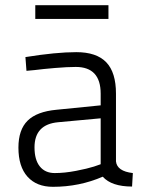

<svg xmlns="http://www.w3.org/2000/svg" viewBox="-20 -710 560 740"><path d="M427 -349V-88Q431 -50 492 -43L489 9Q410 9 376 -29Q286 10 184 10Q121 10 86 -29Q51 -68 51 -141Q51 -210 86.5 -245Q122 -280 198 -287L368 -304V-349Q368 -452 272 -452Q240 -452 192.5 -448Q145 -444 114 -440L82 -437L78 -490Q196 -509 274 -509Q352 -509 389.5 -470Q427 -431 427 -349ZM368 -254 205 -239Q113 -231 113 -142Q113 -94 133.5 -68.5Q154 -43 191 -43Q229 -43 273 -51.5Q317 -60 342 -68L368 -77ZM116 -637V-690H398V-637Z"/></svg>

Font: TitilliumText22L Lt
Style: Thin
Weight: 300
Designer: Campivisivi
Foundry: Campivisivi
Version: 1.000